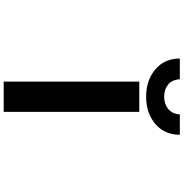

<svg xmlns="http://www.w3.org/2000/svg" viewBox="3 -995 994 1040"><g transform="rotate(90 500.0 -475.0)"><path d="M421.9 2V-732.4H585.9V2ZM296.9 -952.1H409.2Q412.1 -910.2 438 -888.7Q463.9 -867.2 503.4 -867.2Q543 -867.2 569.8 -888.7Q596.7 -910.2 599.6 -952.1H710Q710 -869.1 651.4 -819.3Q592.8 -769.5 503.9 -769.5Q415 -769.5 356 -819.3Q296.9 -869.1 296.9 -952.1Z"/></g></svg>

Font: Gen Shin Gothic Monospace Bold
Style: Bold
Weight: 700
Designer: [Source Han Sans]
Ryoko NISHIZUKA  (kana & ideographs); Paul D. Hunt (Latin, Greek & Cyrillic); Wenlong ZHANG  (bopomofo
Version: Version 1.002.20150607